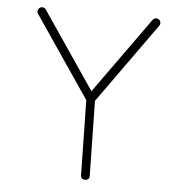

<svg xmlns="http://www.w3.org/2000/svg" viewBox="-50 -709 738 775"><g transform="rotate(5 319.0 -321.5)"><path d="M322.8 17.6C334.5 17.6 340.3 11.7 340.3 0L335 -303.2L567.4 -628.4C572.8 -636.7 571.3 -647.9 563 -653.3C554.7 -658.7 543.5 -657.2 538.1 -648.9L317.4 -340.8L105 -653.3C99.1 -661.6 87.9 -663.6 80.1 -657.7C71.8 -651.9 69.8 -640.6 75.7 -632.8L299.8 -303.2L305.2 0C305.2 11.7 311 17.6 322.8 17.6Z"/></g></svg>

Font: Mikhak ExtraLight
Style: Regular
Weight: 200
Designer: Amin Abedi
Version: Version 3.2